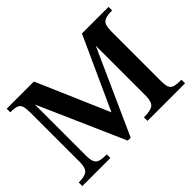

<svg xmlns="http://www.w3.org/2000/svg" viewBox="-127 -916 1172 1172"><g transform="rotate(-45 458.5 -330.0)"><path d="M897.9 0H573.7V-30.8Q635.3 -30.8 655 -48.6Q674.8 -66.4 674.8 -116.2V-547.4L428.7 0H403.3L158.2 -557.1V-116.2Q158.2 -78.6 167 -60.3Q175.8 -42 196.8 -36.4Q217.8 -30.8 253.4 -30.8V0H11.2V-30.8Q64.5 -30.8 84.2 -47.9Q104 -64.9 104 -116.2V-539.6Q104 -575.2 98.6 -594.7Q93.3 -614.3 75.4 -621.8Q57.6 -629.4 18.6 -629.4V-660.2H253.4L455.1 -192.4L668 -660.2H897.9V-629.4Q856.4 -629.4 836.4 -620.8Q816.4 -612.3 810.1 -592.8Q803.7 -573.2 803.7 -539.6V-116.2Q803.7 -79.6 810.5 -61.3Q817.4 -43 837.6 -36.9Q857.9 -30.8 897.9 -30.8Z"/></g></svg>

Font: Awami Nastaliq
Style: Bold
Weight: 700
Designer: Peter Martin, SIL International
Foundry: SIL International
Version: Version 3.100